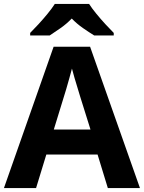

<svg xmlns="http://www.w3.org/2000/svg" viewBox="-20 -954 730 974"><path d="M527 0 475 -170H215L163 0H0L252 -717H437L690 0ZM387 -463Q382 -480 374 -506Q366 -532 358 -559Q350 -586 345 -606Q340 -586 331.5 -556.5Q323 -527 315.5 -500.5Q308 -474 304 -463L253 -297H439ZM432 -934Q446 -912 468.5 -884.5Q491 -857 515 -831Q539 -805 557 -787V-774H458Q432 -790 401 -811.5Q370 -833 344 -860Q318 -833 288 -812Q258 -791 232 -774H133V-787Q152 -806 175.5 -831.5Q199 -857 221.5 -884.5Q244 -912 258 -934Z"/></svg>

Font: Noto Sans Kawi
Style: Bold
Weight: 700
Designer: Fadhl Haqq
Version: Version 1.000